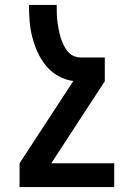

<svg xmlns="http://www.w3.org/2000/svg" viewBox="-20 -540 540 775"><path d="M59 215V119L276 -213Q244 -217 215 -233.5Q186 -250 165.5 -275Q145 -300 131.5 -330Q118 -360 110 -391.5Q102 -423 99.5 -455.5Q97 -488 97 -520H209Q209 -507 209 -494.5Q209 -482 210 -469Q211 -456 213 -443.5Q215 -431 217.5 -418Q220 -405 223.5 -393Q227 -381 232 -369Q237 -357 243.5 -346Q250 -335 259.5 -326Q269 -317 281 -312.5Q293 -308 306 -308H403V-212L187 119H441V215Z"/></svg>

Font: Iosevka
Style: Bold
Weight: 700
Monospace: yes
Designer: Belleve Invis
Foundry: Belleve Invis
Version: Version 32.5.0; ttfautohint (v1.8.4)